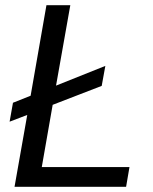

<svg xmlns="http://www.w3.org/2000/svg" viewBox="-20 -720 588 740"><path d="M479 -76 466 0H36L85 -277L17 -251L30 -324L98 -351L159 -700H251L196 -390L386 -466L372 -389L183 -316L141 -76Z"/></svg>

Font: Sarabun
Style: Italic
Weight: 400
Italic angle: -10°
Designer: Suppakit Chalermlarp | Katatrad Co.,Ltd.
Foundry: Cadson Demak Co.,Ltd.
Version: Version 1.000; ttfautohint (v1.6)